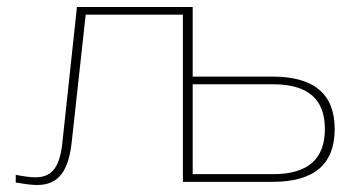

<svg xmlns="http://www.w3.org/2000/svg" viewBox="-20 -520 997 549"><path d="M185 -113 225 -478H503V0H759C878 0 937 -50 937 -151C937 -251 878 -301 759 -301H531V-500H200L158 -109C150 -36 124 -13 81 -13C67 -13 46 -16 25 -20V2C43 5 69 9 86 9C149 9 176 -33 185 -113ZM531 -22V-279H761C860 -279 909 -237 909 -151C909 -65 860 -22 761 -22Z"/></svg>

Font: LT Wave Thin
Style: Regular
Weight: 100
Designer: Daniel Lyons
Version: Version 2.5 (Glyphs App)